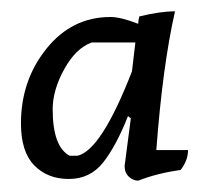

<svg xmlns="http://www.w3.org/2000/svg" viewBox="-20 -710 382 339"><path d="M312 -445Q312 -427 299 -410Q257 -404 224 -391Q215 -391 207.5 -398Q200 -405 200 -417L211 -501L206 -505Q185 -452 162 -423Q139 -394 101.5 -394Q64 -394 40.5 -418Q17 -442 17 -492Q17 -568 62 -624Q107 -680 175 -680Q193 -680 224 -668Q224 -673 226 -681Q263 -690 289 -690Q267 -593 256 -445ZM73 -517Q73 -451 103 -435H117Q159 -445 213 -584L219 -635H142Q114 -625 93.5 -588Q73 -551 73 -517Z"/></svg>

Font: Kotta One
Style: Regular
Weight: 400
Designer: Ania Kruk
Foundry: Ania Kruk
Version: Version 1.001